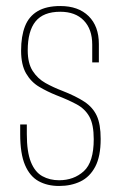

<svg xmlns="http://www.w3.org/2000/svg" viewBox="-20 -611 401 637"><path d="M176 6Q137 6 108 -10Q79 -26 63 -63.5Q47 -101 47 -166V-198Q52 -198 58 -198Q64 -198 69 -198V-166Q69 -107 82.5 -73.5Q96 -40 120.5 -26.5Q145 -13 176 -13Q225 -13 258 -43Q291 -73 291 -149Q291 -198 276.5 -224Q262 -250 234 -265Q206 -280 167 -295Q137 -307 110 -323Q83 -339 66.5 -367.5Q50 -396 50 -443Q50 -491 63 -524Q76 -557 105 -574Q134 -591 180 -591Q240 -591 274 -557.5Q308 -524 308 -465V-404Q303 -404 297.5 -404Q292 -404 286 -404V-463Q286 -514 258 -543Q230 -572 180 -572Q124 -572 98 -540Q72 -508 72 -444Q72 -401 88.5 -375.5Q105 -350 131 -335.5Q157 -321 186 -310Q232 -292 260 -273.5Q288 -255 301 -227Q314 -199 314 -150Q314 -92 296 -58Q278 -24 247 -9Q216 6 176 6Z"/></svg>

Font: Alumni Sans Thin
Style: Regular
Weight: 100
Designer: Robert E. Leuschke
Foundry: Robert E. Leuschke
Version: Version 1.018